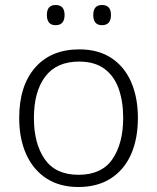

<svg xmlns="http://www.w3.org/2000/svg" viewBox="-20 -740 630 770"><path d="M533 -267Q533 -183 505.5 -121Q478 -59 424.5 -24.5Q371 10 294 10Q220 10 167 -24Q114 -58 85.5 -120.5Q57 -183 57 -267Q57 -396 121 -469Q185 -542 298 -542Q374 -542 426.5 -507.5Q479 -473 506 -411Q533 -349 533 -267ZM116 -267Q116 -164 159.5 -101.5Q203 -39 295 -39Q388 -39 431 -102Q474 -165 474 -267Q474 -333 456 -384Q438 -435 399 -464Q360 -493 297 -493Q207 -493 161.5 -433Q116 -373 116 -267ZM168 -680Q168 -720 203 -720Q239 -720 239 -680Q239 -639 203 -639Q168 -639 168 -680ZM354 -680Q354 -720 389 -720Q425 -720 425 -680Q425 -639 389 -639Q354 -639 354 -680Z"/></svg>

Font: RS Noto Sans Light
Style: Regular
Weight: 300
Designer: Monotype Design Team
Foundry: Monotype Imaging Inc.
Version: Version 3.10